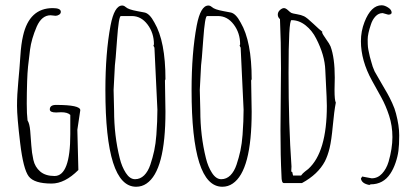

<svg xmlns="http://www.w3.org/2000/svg" viewBox="-20 -693 1591 732"><path d="M274.9 -198.2 278.8 -44.9Q227.1 6.8 176.8 6.8Q110.4 6.8 89.6 -20.5Q68.8 -47.9 56.9 -147.5Q44.9 -247.1 44.9 -289.3Q44.9 -331.5 49.8 -382.3Q54.7 -433.1 57.6 -479.2Q60.5 -525.4 67.9 -556.6Q91.8 -662.1 181.2 -662.1Q211.9 -662.1 211.9 -647.9Q211.9 -641.1 205.3 -637Q198.7 -632.8 191.9 -632.8L172.9 -634.8Q139.2 -634.8 120.1 -591.8Q99.6 -543.9 94.5 -503.4Q89.4 -462.9 86.9 -439Q84.5 -415 83.5 -384.3Q82 -337.9 82 -297.9Q82 -257.8 85 -233.9Q92.8 -221.7 95.2 -194.1Q97.7 -166.5 99.4 -138.7Q101.1 -110.8 107.2 -83.5Q113.3 -56.2 133.3 -39.1Q153.3 -22 188 -22Q248 -22 248 -181.6V-254.9Q237.8 -265.1 212.9 -265.1L193.8 -264.2Q169.9 -264.2 169.9 -275.9Q169.9 -293 193.8 -293Q286.1 -293 286.1 -272.9Z M608.9 -386.2 610.8 -267.1Q610.8 -42 538.6 6.8Q521 19 499 19Q381.8 19 381.8 -349.1Q381.8 -491.2 401.4 -595.7Q416 -671.9 445.8 -671.9Q452.6 -671.9 458.7 -666.5Q464.8 -661.1 475.3 -657.5Q485.8 -653.8 504.2 -650.4Q522.5 -647 530.3 -645.5Q550.3 -642.1 568.8 -606.9Q610.8 -535.6 610.8 -391.1ZM413.1 -350.1 415 -271Q415 -175.8 436.5 -89.8Q444.3 -57.6 459.7 -33.7Q475.1 -9.8 494.9 -9.8Q514.6 -9.8 529.5 -24.4Q544.4 -39.1 553.2 -65.2Q562 -91.3 567.9 -118.4Q573.7 -145.5 576.2 -179.2Q580.1 -232.9 580.1 -274.9L568.8 -511.2L564.9 -519L566.9 -523.9Q566.9 -567.4 542.5 -599.6Q518.1 -631.8 482.9 -631.8H440.9Q432.6 -631.8 426.3 -542.7Q419.9 -453.6 418 -443.8Z M937.5 -386.2 939.5 -267.1Q939.5 -42 867.2 6.8Q849.6 19 827.6 19Q710.4 19 710.4 -349.1Q710.4 -491.2 730 -595.7Q744.6 -671.9 774.4 -671.9Q781.2 -671.9 787.4 -666.5Q793.5 -661.1 804 -657.5Q814.5 -653.8 832.8 -650.4Q851.1 -647 858.9 -645.5Q878.9 -642.1 897.5 -606.9Q939.5 -535.6 939.5 -391.1ZM741.7 -350.1 743.7 -271Q743.7 -175.8 765.1 -89.8Q772.9 -57.6 788.3 -33.7Q803.7 -9.8 823.5 -9.8Q843.3 -9.8 858.2 -24.4Q873 -39.1 881.8 -65.2Q890.6 -91.3 896.5 -118.4Q902.3 -145.5 904.8 -179.2Q908.7 -232.9 908.7 -274.9L897.5 -511.2L893.6 -519L895.5 -523.9Q895.5 -567.4 871.1 -599.6Q846.7 -631.8 811.5 -631.8H769.5Q761.2 -631.8 754.9 -542.7Q748.5 -453.6 746.6 -443.8Z M1255.4 -350.1Q1255.4 -310.5 1260.3 -301.8Q1253.9 -269 1248.8 -213.4Q1243.7 -157.7 1236.6 -128.4Q1229.5 -99.1 1218.8 -78.1Q1192.4 -28.3 1131.3 4.9H1062Q1053.2 4.9 1053.2 -22Q1049.3 -99.6 1049.3 -195.8L1051.3 -432.1Q1051.3 -536.1 1047.4 -620.1Q1039.1 -627 1039.1 -637.2Q1039.1 -647.5 1047.4 -654.8Q1055.7 -662.1 1062.5 -662.1Q1069.3 -662.1 1077.9 -654.1Q1086.4 -646 1090.8 -643.8Q1095.2 -641.6 1111.8 -638.9Q1128.4 -636.2 1139.4 -630.9Q1150.4 -625.5 1175.3 -601.8Q1200.2 -578.1 1209 -571.8L1208 -569.8Q1209 -563.5 1222.9 -544.2Q1236.8 -524.9 1240.2 -516.1Q1256.3 -472.7 1256.3 -397ZM1226.1 -289.1 1225.1 -325.2 1220.2 -425.8Q1218.3 -482.4 1185.5 -545.9Q1170.4 -576.2 1145.3 -596.2Q1120.1 -616.2 1091.3 -616.2Q1080.1 -616.2 1080.1 -416.3Q1080.1 -216.3 1091.3 -58.1L1090.3 -39.1L1094.2 -37.1L1097.2 -23.9H1127.9Q1133.8 -32.2 1142.8 -39.1Q1151.9 -45.9 1155.3 -48.8Q1226.1 -112.8 1226.1 -289.1Z M1460 -637.2 1439 -643.1Q1423.3 -643.1 1411.6 -630.6Q1399.9 -618.2 1394 -599.6Q1381.8 -563.5 1381.8 -543Q1381.8 -522.5 1382.8 -513.7Q1383.8 -504.9 1386.5 -493.2Q1389.2 -481.4 1390.1 -476.6Q1391.1 -471.7 1395.8 -456.3Q1400.4 -440.9 1400.9 -439L1408.2 -420.9Q1418 -403.3 1433.6 -376.7Q1449.2 -350.1 1457 -336.4Q1464.8 -322.8 1475.1 -300.5Q1485.4 -278.3 1489.7 -260.3Q1502 -213.9 1502 -177Q1502 -140.1 1499 -117.9Q1496.1 -95.7 1488 -72.3Q1480 -48.8 1468.3 -31.2Q1441.4 9.8 1393.1 9.8L1388.2 12.2Q1358.9 6.8 1356 -12.2L1360.8 -20L1397 -13.2Q1419.9 -13.2 1436.5 -31Q1453.1 -48.8 1461.4 -76.2Q1476.1 -127 1476.1 -170.2Q1476.1 -213.4 1463.6 -251.7Q1451.2 -290 1433.6 -321.8Q1416 -353.5 1398.4 -385.3Q1356 -461.9 1356 -536.1Q1356 -574.2 1369.6 -608.9Q1394.5 -672.9 1435.1 -672.9Q1446.3 -672.9 1459.7 -664.3Q1473.1 -655.8 1473.1 -645Q1473.1 -637.2 1460 -637.2ZM1466.8 -641.1V-640.1H1467.8Q1467.8 -641.1 1466.8 -641.1Z"/></svg>

Font: Amatic SC
Style: Regular
Weight: 400
Version: Version 1.004